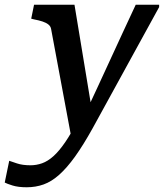

<svg xmlns="http://www.w3.org/2000/svg" viewBox="-102 -558 693 812"><path d="M202 36 250 -13 288 -84 213 -538H42L30 -479L42 -476Q63 -472 78 -467Q93 -462 102.5 -454.5Q112 -447 114 -436ZM257 -74 230 -54Q200 5 174 43Q148 81 124 102.5Q100 124 76 132.5Q52 141 27 141Q-7 141 -30.5 133Q-54 125 -63 122L-82 214Q-73 219 -49 226.5Q-25 234 11 234Q49 234 82.5 222Q116 210 148.5 181Q181 152 215.5 104Q250 56 290 -16Q318 -67 346 -118Q374 -169 402.5 -221Q431 -273 459 -324Q487 -375 515 -426Q543 -477 571 -528V-538H472Q445 -480 418 -422Q391 -364 364.5 -306Q338 -248 311 -190Q284 -132 257 -74Z"/></svg>

Font: Roboto Serif 20pt Medium
Style: Italic
Weight: 500
Italic angle: -10°
Version: Version 1.008